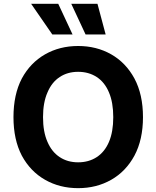

<svg xmlns="http://www.w3.org/2000/svg" viewBox="-20 -979 822 1009"><path d="M731.4 -363.3Q731.4 -245.1 686.5 -161.1Q641.6 -78.1 564.5 -34.2Q487.3 9.8 390.6 9.8Q293.9 9.8 216.8 -34.2Q139.6 -78.1 94.7 -161.1Q50.8 -245.1 50.8 -363.3Q50.8 -482.4 94.7 -566.4Q139.6 -649.4 216.8 -693.4Q293.9 -737.3 390.6 -737.3Q487.3 -737.3 564.5 -693.4Q641.6 -649.4 686.5 -566.4Q731.4 -482.4 731.4 -363.3ZM575.2 -363.3Q575.2 -440.4 552.7 -493.2Q530.3 -546.9 488.3 -574.2Q446.3 -601.6 390.6 -601.6Q335 -601.6 293.9 -574.2Q252 -546.9 229.5 -493.2Q206.1 -440.4 206.1 -363.3Q206.1 -286.1 229.5 -233.4Q252 -180.7 293.9 -153.3Q335 -126 390.6 -126Q446.3 -126 488.3 -153.3Q530.3 -180.7 552.7 -233.4Q575.2 -286.1 575.2 -363.3ZM254.9 -797.9Q226.6 -837.9 143.6 -959Q179.7 -959 286.1 -959Q304.7 -918.9 361.3 -797.9Q335 -797.9 254.9 -797.9ZM429.7 -797.9Q411.1 -837.9 354.5 -959Q388.7 -959 492.2 -959Q502.9 -918.9 535.2 -797.9Q508.8 -797.9 429.7 -797.9Z"/></svg>

Font: DeepSea
Style: Bold
Weight: 700
Designer: Stem
Version: Version 3.019;git-0a5106e0b